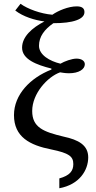

<svg xmlns="http://www.w3.org/2000/svg" viewBox="-20 -796 510 1019"><path d="M150.9 -207C150.9 -300.3 232.9 -388.7 298.8 -412.1C308.1 -411.1 323.7 -407.2 346.2 -407.2C398.9 -407.2 430.2 -428.7 430.2 -455.1C430.2 -473.1 412.1 -484.9 386.2 -484.9C361.3 -484.9 322.3 -470.7 300.8 -458C243.7 -471.7 187 -504.4 187 -553.2C187 -602.1 215.8 -639.6 263.2 -672.9C314.5 -672.9 356.4 -677.7 384.8 -688C413.1 -697.8 428.2 -712.4 428.2 -731.9C428.2 -751 416.5 -762.2 387.2 -762.2C342.8 -762.2 288.6 -739.3 257.8 -717.8C195.3 -723.1 126.5 -748.5 88.9 -775.9L61 -740.2C103 -707.5 163.6 -689 215.8 -682.1C149.9 -648.4 97.2 -601.1 97.2 -543C97.2 -481 174.3 -451.7 252.9 -432.1V-426.8C140.1 -382.8 54.2 -293.5 54.2 -185.1C54.2 -69.3 137.7 -25.4 252 -2.9C347.2 16.6 369.1 34.2 369.1 75.2C369.1 111.3 350.1 135.7 294.9 150.9V203.1C401.4 183.6 448.2 107.9 448.2 39.1C448.2 -25.9 396 -54.2 317.9 -70.8C263.2 -84 221.2 -96.2 193.4 -116.2C165.5 -136.2 150.9 -163.6 150.9 -207Z"/></svg>

Font: The Erased English
Style: Regular
Weight: 400
Designer: Monotype Design team + ligartures altered by 180 Amsterdam
Foundry: Monotype Imaging Inc.
Version: Version 1.030;Glyphs 3.1.2 (3151)